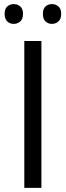

<svg xmlns="http://www.w3.org/2000/svg" viewBox="-20 -913 319 933"><path d="M98.1 0V-713.9H181.2V0ZM188.5 -845.7Q188.5 -870.6 201.2 -881.8Q213.9 -893.1 232.4 -893.1Q250 -893.1 263.7 -881.8Q277.3 -870.6 277.3 -845.7Q277.3 -820.3 263.7 -808.6Q250 -796.9 232.4 -796.9Q213.9 -796.9 201.2 -808.6Q188.5 -820.3 188.5 -845.7ZM2.4 -845.7Q2.9 -870.6 15.6 -881.8Q28.3 -893.1 46.9 -893.1Q65.4 -893.1 78.1 -881.8Q91.8 -870.6 91.8 -845.7Q91.8 -820.3 78.1 -808.6Q64.5 -796.9 46.9 -796.9Q28.3 -796.9 15.6 -808.6Q2.9 -820.3 2.4 -845.7Z"/></svg>

Font: OpenSans
Style: Regular
Weight: 400
Foundry: Ascender Corporation
Version: Version 1.10